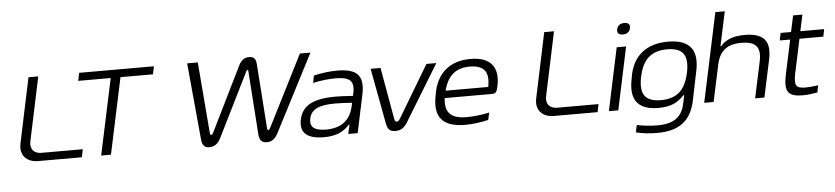

<svg xmlns="http://www.w3.org/2000/svg" viewBox="-49 -1015 6629 1525"><g transform="rotate(-5 3265.5 -252.0)"><path d="M202 -670 93 -153C73 -62 126 0 222 0H569L582 -63H252C192 -63 159 -102 173 -164L280 -670Z M1202 -670H606L593 -607H852L723 0H801L930 -607H1189Z M1679 -61 1930 -567C1933 -573 1936 -576 1939 -576C1943 -576 1946 -573 1946 -567L1981 -61C1984 -15 2001 9 2044 9C2088 9 2114 -17 2136 -61L2450 -670H2366L2081 -106C2073 -91 2070 -87 2064 -87C2057 -87 2054 -92 2054 -106L2018 -614C2016 -651 2004 -677 1961 -677C1918 -677 1894 -651 1876 -614L1626 -106C1619 -92 1614 -87 1608 -87C1602 -87 1600 -91 1598 -106L1552 -670H1467L1524 -61C1528 -16 1542 9 1585 9C1629 9 1657 -15 1679 -61Z M2649 -509C2590 -509 2525 -501 2462 -486L2450 -428C2512 -442 2577 -449 2630 -449C2744 -449 2783 -417 2760 -314L2757 -298C2691 -303 2645 -304 2616 -304C2436 -304 2351 -255 2328 -148C2306 -44 2363 9 2499 9C2592 9 2654 -17 2704 -73H2709L2693 0H2768L2831 -297C2863 -446 2814 -509 2649 -509ZM2403 -147C2417 -219 2478 -250 2607 -250C2642 -250 2696 -248 2745 -244L2740 -221C2716 -107 2643 -50 2521 -50C2423 -50 2390 -85 2403 -147Z M2915 -500 2998 -56C3007 -10 3024 9 3069 9C3115 9 3140 -10 3168 -56L3439 -500H3360L3114 -88C3101 -68 3095 -64 3085 -64C3076 -64 3071 -68 3067 -88L2994 -500Z M3904 -265C3940 -417 3879 -509 3711 -509C3548 -509 3441 -421 3413 -256L3411 -244C3377 -80 3440 9 3625 9C3680 9 3748 1 3810 -14L3823 -72C3769 -59 3693 -51 3643 -51C3514 -51 3467 -104 3481 -217H3857C3888 -217 3896 -229 3904 -265ZM3493 -275C3523 -391 3587 -449 3701 -449C3818 -449 3856 -389 3833 -275Z M4314 -670 4205 -153C4185 -62 4238 0 4334 0H4681L4694 -63H4364C4304 -63 4271 -102 4285 -164L4392 -670Z M4877 -500 4771 0H4846L4952 -500ZM4893 -641C4887 -614 4902 -597 4935 -597C4968 -597 4989 -614 4995 -641V-643C5001 -670 4987 -687 4954 -687C4921 -687 4899 -670 4894 -643Z M4976 -256 4974 -244C4939 -78 4998 9 5167 9C5264 9 5322 -20 5371 -74H5378L5364 -8C5341 98 5278 146 5144 146C5095 146 5032 140 4982 129L4970 187C5024 200 5082 206 5137 206C5318 206 5409 131 5442 -23L5490 -256C5525 -419 5463 -509 5287 -509C5117 -509 5004 -425 4976 -256ZM5049 -247 5051 -253C5078 -385 5146 -449 5275 -449C5403 -449 5442 -385 5416 -253L5414 -247C5387 -118 5322 -51 5191 -51C5062 -51 5023 -115 5049 -247Z M5682 -710 5531 0H5606L5668 -291C5691 -399 5750 -449 5867 -449C5982 -449 6022 -400 5999 -291L5937 0H6011L6074 -295C6106 -443 6050 -509 5897 -509C5808 -509 5747 -486 5705 -437H5699L5757 -710Z M6343 -51C6270 -51 6251 -72 6271 -168L6329 -441H6519L6531 -500H6341L6369 -630H6295L6267 -500H6184L6172 -441H6255L6196 -165C6168 -33 6200 9 6316 9C6353 9 6385 4 6433 -3L6445 -60C6405 -54 6371 -51 6343 -51Z"/></g></svg>

Font: LT Wave Light
Style: Italic
Weight: 300
Designer: Daniel Lyons
Version: Version 2.5 (Glyphs App)